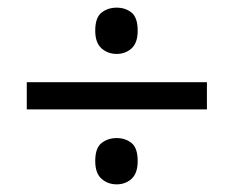

<svg xmlns="http://www.w3.org/2000/svg" viewBox="-20 -603 612 502"><path d="M50 -317V-388H521V-317ZM285 -121Q262 -121 245.5 -135.5Q229 -150 229 -182Q229 -216 245.5 -229Q262 -242 285 -242Q308 -242 324 -229Q340 -216 340 -182Q340 -150 324 -135.5Q308 -121 285 -121ZM285 -462Q262 -462 245.5 -476.5Q229 -491 229 -523Q229 -557 245.5 -570Q262 -583 285 -583Q308 -583 324 -570Q340 -557 340 -523Q340 -491 324 -476.5Q308 -462 285 -462Z"/></svg>

Font: Noto Sans Tangsa
Style: Regular
Weight: 400
Designer: David Williams
Foundry: Google LLC
Version: Version 1.504